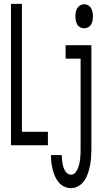

<svg xmlns="http://www.w3.org/2000/svg" viewBox="-20 -755 540 998"><path d="M37 0V-735H94V-70H229V0ZM418 -608Q407 -608 397 -613Q387 -618 381.5 -627.5Q376 -637 374 -648Q372 -659 372 -670Q372 -681 374 -692Q376 -703 381.5 -712.5Q387 -722 397 -727.5Q407 -733 418 -733Q428 -733 438 -727.5Q448 -722 453.5 -712.5Q459 -703 461 -692Q463 -681 463 -670Q463 -659 461 -648Q459 -637 453.5 -627.5Q448 -618 438 -613Q428 -608 418 -608ZM349 223Q330 223 313 214.5Q296 206 284.5 192Q273 178 265.5 160.5Q258 143 253.5 125Q249 107 247 88.5Q245 70 245 51H301Q301 62 302 72Q303 82 304.5 92Q306 102 309 112Q312 122 317 131Q322 140 330.5 146.5Q339 153 349 153Q362 153 371 143Q380 133 384.5 121Q389 109 392 96.5Q395 84 396.5 71Q398 58 398.5 45.5Q399 33 399 20V-450H321V-520H455V20Q455 41 453.5 62.5Q452 84 448 104.5Q444 125 437.5 145Q431 165 419 183Q407 201 388.5 212Q370 223 349 223Z"/></svg>

Font: Iosevka www.saffi
Style: Regular
Weight: 400
Monospace: yes
Designer: Belleve Invis
Foundry: Belleve Invis
Version: Version 22.0.2; ttfautohint (v1.8.3)